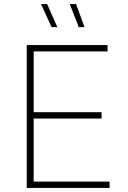

<svg xmlns="http://www.w3.org/2000/svg" viewBox="-20 -921 627 941"><path d="M111 0H517V-31H145V-340H478V-371H145V-669H507V-700H111ZM366 -788H394L353 -901H322ZM233 -788H261L211 -901H181Z"/></svg>

Font: Chess Sans ExtraLight
Style: Regular
Weight: 275
Designer: Wolf Bōese
Foundry: Wolf Bōese
Version: Version 7.223;Glyphs 3.3 (3306)